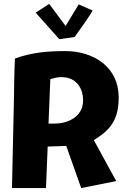

<svg xmlns="http://www.w3.org/2000/svg" viewBox="-20 -981 646 993"><path d="M240.2 -571.8 254.9 -575.7C269.5 -580.1 284.2 -582 298.8 -582C371.1 -582 409.7 -529.3 409.7 -461.4C409.7 -373.5 324.7 -341.8 264.6 -341.8H231ZM217.8 -8.3 226.6 -223.1 322.8 -226.1 399.9 -8.3 581.1 -44.4 465.3 -256.3 481.9 -267.1C564 -319.8 593.8 -378.4 593.8 -478C593.8 -633.8 464.8 -716.8 317.9 -716.8C223.1 -716.8 143.6 -709.5 57.1 -678.2C53.7 -604 53.2 -530.8 51.8 -456.5L42 -8.3ZM286.6 -778.3 365.7 -789.6C398.4 -834 430.2 -879.4 459.5 -926.3L387.2 -958.5L319.3 -846.7L234.4 -960.9L164.6 -915.5Z"/></svg>

Font: Luckiest Guy
Style: Regular
Weight: 400
Designer: Astigmatic (AOETI)
Foundry: Astigmatic (AOETI)
Version: Version 1.001